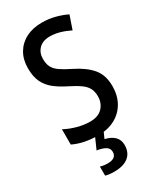

<svg xmlns="http://www.w3.org/2000/svg" viewBox="-238 -801 934 1119"><g transform="rotate(-30 229.5 -242.0)"><path d="M421 -198Q421 -136 394.5 -89Q368 -42 320 -16Q272 10 207 10Q159 10 117 1.5Q75 -7 40 -24V-127Q77 -107 121 -95Q165 -83 206 -83Q261 -83 289.5 -113.5Q318 -144 318 -189Q318 -220 306.5 -242.5Q295 -265 268.5 -284Q242 -303 196 -326Q151 -348 117 -374.5Q83 -401 64.5 -438.5Q46 -476 46 -533Q46 -591 71 -634Q96 -677 141.5 -700.5Q187 -724 248 -724Q295 -724 336.5 -713Q378 -702 413 -685L382 -595Q348 -612 314.5 -621.5Q281 -631 249 -631Q201 -631 175 -604.5Q149 -578 149 -537Q149 -504 160 -482Q171 -460 197.5 -441.5Q224 -423 269 -401Q344 -364 382.5 -318Q421 -272 421 -198ZM311 135Q311 185 278 212.5Q245 240 182 240Q145 240 123 233V172Q145 179 172 179Q231 179 231 135Q231 111 210 98.5Q189 86 153 81L189 0H247L226 47Q265 55 288 77Q311 99 311 135Z"/></g></svg>

Font: Noto Sans Condensed Medium
Style: Regular
Weight: 500
Width: 3
Designer: Monotype Design Team
Foundry: Monotype Imaging Inc.
Version: Version 2.013; ttfautohint (v1.8.4.7-5d5b)